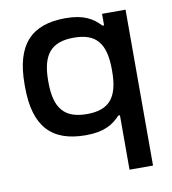

<svg xmlns="http://www.w3.org/2000/svg" viewBox="-79 -578 749 837"><g transform="rotate(-10 295.0 -159.5)"><path d="M41 -256V-244C41 -70 114 9 266 9C348 9 387 -16 420 -51H427V190H531V-500H427V-449H420C387 -484 348 -509 266 -509C114 -509 41 -430 41 -256ZM145 -247V-253C145 -370 188 -419 287 -419C386 -419 427 -370 427 -253V-247C427 -130 386 -81 287 -81C188 -81 145 -130 145 -247Z"/></g></svg>

Font: LT Wave Alt Medium
Style: Regular
Weight: 500
Designer: Daniel Lyons
Version: Version 2.5 (Glyphs App)